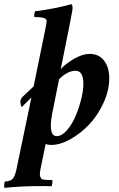

<svg xmlns="http://www.w3.org/2000/svg" viewBox="-73 -701 578 935"><path d="M267.6 -588.9Q265.6 -577.1 245.1 -475.1Q224.6 -373 222.7 -364.3Q246.6 -390.6 287.8 -414.6Q329.1 -438.5 363.3 -438.5Q408.7 -438.5 433.8 -405.8Q459 -373 459 -320.3Q459 -261.2 431.4 -200.7Q403.8 -140.1 362.1 -95.7Q320.3 -51.3 270 -23.2Q219.7 4.9 175.8 4.9Q160.2 4.9 149.4 0L124 123Q121.1 136.2 121.1 150.4Q121.1 155.8 124.8 163.3Q128.4 170.9 134.8 172.9Q147.5 175.8 180.7 175.8Q183.6 176.3 181.9 190.4Q180.2 204.6 176.8 206.1Q169.9 206.1 158.7 205.6Q147.5 205.1 142.6 205.1Q22.9 205.1 -49.8 213.9Q-53.2 212.9 -52.5 199Q-51.8 185.1 -47.9 182.6Q-21.5 182.6 -8.8 167Q0 155.3 6.8 125L80.1 -226.6L33.2 -179.7Q26.4 -188.5 26.4 -206.1Q26.4 -221.2 41 -233.4L90.8 -280.3L145.5 -547.9Q154.3 -587.4 154.3 -599.6Q154.3 -618.2 94.7 -618.2Q92.8 -621.1 94.2 -632.3Q95.7 -643.6 98.6 -646.5Q136.2 -649.9 196.3 -662.1Q256.3 -674.3 274.4 -680.7Q280.3 -677.2 280.3 -662.1Q280.3 -649.9 267.6 -588.9ZM294.9 -356.4Q255.9 -356.4 214.8 -315.4L180.7 -145.5Q170.4 -88.9 176.8 -63.5Q183.1 -38.1 203.1 -38.1Q227.5 -38.1 252.4 -66.2Q277.3 -94.2 294.4 -134.3Q311.5 -174.3 322.3 -217.5Q333 -260.7 333 -292Q333 -356.4 294.9 -356.4Z"/></svg>

Font: Crimson
Style: BoldItalic
Weight: 700
Italic angle: -11°
Version: Version 0.8